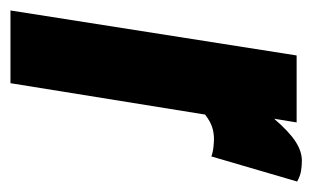

<svg xmlns="http://www.w3.org/2000/svg" viewBox="-155 -462 597 367"><g transform="rotate(90 143.5 -278.5)"><path d="M194 -547 187 -504Q211 -532 230 -544.5Q249 -557 267 -557Q277 -557 286.5 -555.5Q296 -554 307 -548L259 -384Q251 -387 241 -388Q231 -389 226 -389Q214 -389 203 -385.5Q192 -382 179 -372L119 0H-20L66 -547Z"/></g></svg>

Font: Georama ExtraCondensed ExtraBold
Style: Italic
Weight: 800
Width: 2
Italic angle: -9°
Designer: Jean-Baptiste Levee
Foundry: Production Type
Version: Version 1.000